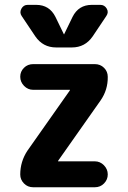

<svg xmlns="http://www.w3.org/2000/svg" viewBox="-20 -790 540 810"><path d="M128.9 -636.7 71.3 -722.7Q61.5 -737.3 70.3 -753.4Q79.1 -769.5 96.7 -769.5H132.8Q188.5 -769.5 213.9 -718.8L249 -646.5Q249 -645.5 250 -645Q251 -644.5 251 -646.5L286.1 -718.8Q311.5 -769.5 367.2 -769.5H403.3Q420.9 -769.5 430.2 -753.9Q439.5 -738.3 428.7 -722.7L371.1 -636.7Q338.9 -589.8 283.2 -589.8H216.8Q161.1 -589.8 128.9 -636.7ZM404.3 -366.2 225.6 -112.3V-111.3L224.6 -110.4Q224.6 -109.4 225.6 -109.4H379.9Q402.3 -109.4 418.5 -92.8Q434.6 -76.2 434.6 -54.2Q434.6 -32.2 418.9 -16.1Q403.3 0 379.9 0H120.1Q96.7 0 81.1 -16.1Q65.4 -32.2 65.4 -53.7Q65.4 -108.4 95.7 -154.3L274.4 -408.2V-409.2L275.4 -410.2Q275.4 -411.1 274.4 -411.1H120.1Q97.7 -411.1 81.5 -427.7Q65.4 -444.3 65.4 -466.3Q65.4 -488.3 81.1 -503.9Q96.7 -519.5 120.1 -519.5H379.9Q403.3 -519.5 418.9 -503.9Q434.6 -488.3 434.6 -465.8Q435.5 -411.1 404.3 -366.2Z"/></svg>

Font: Rounded Mgen+ 2m bold
Style: Bold
Weight: 700
Designer: [Source Han Sans]
Ryoko NISHIZUKA  (kana & ideographs); Paul D. Hunt (Latin, Greek & Cyrillic); Wenlong ZHANG  (bopomofo
Version: Version 1.059.20150602